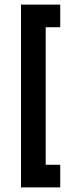

<svg xmlns="http://www.w3.org/2000/svg" viewBox="-20 -727 349 832"><path d="M71 -707H241V-609H178V-13H241V85H71Z"/></svg>

Font: Athiti SemiBold
Style: Regular
Weight: 600
Designer: CadsonDemak Team
Foundry: CadsonDemak
Version: Version 1.033